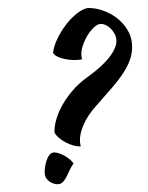

<svg xmlns="http://www.w3.org/2000/svg" viewBox="-58 -824 730 948"><g transform="rotate(-5 307.5 -350.0)"><path d="M413 -777Q452 -774 488.5 -757Q525 -740 553 -714Q581 -688 598 -654Q615 -620 615 -583Q615 -545 601.5 -512Q588 -479 562 -445Q536 -411 498 -374.5Q460 -338 412 -292Q365 -248 341 -202.5Q317 -157 317 -120Q317 -115 317.5 -110Q318 -105 319 -99Q302 -100 283 -107Q264 -114 246.5 -125.5Q229 -137 215.5 -150.5Q202 -164 196 -178Q196 -201 207 -233.5Q218 -266 240.5 -301.5Q263 -337 298.5 -373Q334 -409 383 -438Q462 -485 501 -529Q540 -573 540 -608Q540 -624 533.5 -639Q527 -654 517 -666Q507 -678 493.5 -685.5Q480 -693 467 -693Q452 -693 433.5 -678Q415 -663 399 -641Q383 -619 372 -593Q361 -567 361 -546Q361 -532 364 -528Q356 -526 351 -526Q346 -526 341 -526Q321 -526 301.5 -530Q282 -534 265.5 -540Q249 -546 237.5 -554.5Q226 -563 223 -572Q230 -605 251 -640Q272 -675 299 -704.5Q326 -734 356 -754Q386 -774 413 -777ZM192 77Q184 77 173.5 73.5Q163 70 153.5 63Q144 56 137 45Q130 34 130 19Q130 10 133 -6.5Q136 -23 142.5 -39.5Q149 -56 159 -68.5Q169 -81 184 -81Q193 -81 206.5 -75.5Q220 -70 233 -61.5Q246 -53 258 -41.5Q270 -30 276 -18Q265 -6 255.5 10.5Q246 27 237 42Q228 57 217 67Q206 77 192 77Z"/></g></svg>

Font: Sweet Mavka Script
Style: Regular
Weight: 500
Designer: Pablo Impallari/Anastassiya Vishnevskaya
Foundry: Pablo Impallari/ Anastassiya Vishnevskaya
Version: Version 2.0/www.impallari.com/   behance.net/sweetcherry